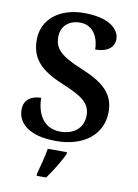

<svg xmlns="http://www.w3.org/2000/svg" viewBox="-101 -789 772 1076"><g transform="rotate(10 285.0 -251.5)"><path d="M258 10C417 10 520 -74 520 -202C520 -302 460 -359 331 -412C203 -464 169 -501 169 -567C169 -630 214 -667 277 -667C357 -667 385 -592 385 -533C454 -533 492 -564 492 -610C492 -672 425 -724 289 -724C153 -724 53 -650 53 -531C53 -428 105 -366 239 -311C353 -264 402 -231 402 -161C402 -92 353 -46 271 -46C185 -46 136 -111 134 -214C81 -214 37 -188 37 -130C37 -58 97 10 258 10ZM185 208V221H239C270 178 311 113 329 71V61H220C212 107 197 166 185 208Z"/></g></svg>

Font: Noto Serif SemiBold
Style: Regular
Weight: 600
Designer: Monotype Design Team
Foundry: Monotype Imaging Inc.
Version: Version 2.013